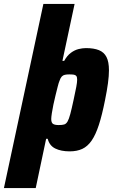

<svg xmlns="http://www.w3.org/2000/svg" viewBox="-67 -763 583 978"><path d="M-47 195 154 -743H313L251 -453H260Q275 -480 294 -494Q313 -508 333 -513Q353 -518 371 -518Q411 -518 437 -507.5Q463 -497 475.5 -472.5Q488 -448 488 -405Q488 -377 483 -339.5Q478 -302 468 -253Q453 -177 436.5 -126.5Q420 -76 399.5 -46.5Q379 -17 352 -4.5Q325 8 288 8Q244 8 214.5 -6.5Q185 -21 176 -56H168L115 195ZM232 -126Q250 -126 260 -129Q270 -132 277 -144Q284 -156 291 -182Q298 -208 308 -255Q317 -296 321.5 -320Q326 -344 326 -357Q326 -370 322 -375.5Q318 -381 309.5 -382.5Q301 -384 286 -384Q273 -384 263.5 -382Q254 -380 247.5 -373Q241 -366 236 -351Q232 -342 227 -322Q222 -302 216 -278Q210 -254 205 -230Q200 -206 197 -186Q194 -166 194 -157Q194 -138 203 -132Q212 -126 232 -126Z"/></svg>

Font: Saira SemiCondensed ExtraBold
Style: Italic
Weight: 800
Width: 4
Italic angle: -12°
Designer: Hector Gatti with collaboration of the Omnibus-Type team
Foundry: Omnibus-Type
Version: Version 1.101